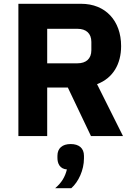

<svg xmlns="http://www.w3.org/2000/svg" viewBox="-20 -718 714 1013"><path d="M229 0V-256H338L460 0H629L492 -274C577 -306 619 -381 619 -475C619 -608 537 -698 408 -698H77V0ZM389 -384H229V-566H389C434 -566 462 -542 462 -497V-453C462 -408 434 -384 389 -384ZM353 42C309 42 283 64 283 104V115C283 144 295 173 333 176C323 216 305 246 271 275H356C394 242 423 179 423 118V104C423 64 397 42 353 42Z"/></svg>

Font: Braiins Sans
Style: Bold
Weight: 700
Designer: Mike Abbink, Paul van der Laan, Pieter van Rosmalen, Jiri Chlebus, Lubos Buracinsky
Foundry: Bold Monday, Sudetype
Version: Version 1.000;hotconv 1.0.109;makeotfexe 2.5.65596